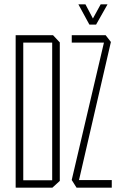

<svg xmlns="http://www.w3.org/2000/svg" viewBox="-20 -863 606 883"><path d="M87 -667V-701H224L255 -668V-667ZM52 0V-34H220V0ZM52 -34V-701H87V-34ZM220 0V-667H255V-31L221 0ZM310 -667V-701H466L461 -667ZM342 -29 310 -35V-36L466 -701L490 -670ZM332 0 310 -35H494V0ZM391 -750 341 -842V-843H373L421 -752ZM392 -750 443 -843H474V-842L422 -750Z"/></svg>

Font: Foldit ExtraLight
Style: Regular
Weight: 250
Version: Version 1.003